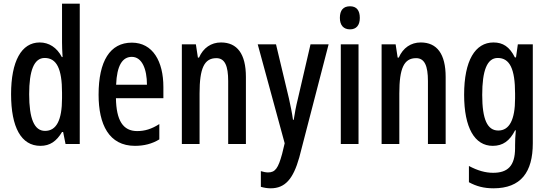

<svg xmlns="http://www.w3.org/2000/svg" viewBox="-20 -780 2967 1040"><path d="M199 10C251 10 286 -15 316 -65H322L335 0H412V-760H316V-550C316 -529 317 -504 319 -471H315C288 -523 245 -550 195 -550C96 -550 40 -448 40 -270C40 -90 95 10 199 10ZM224 -71C165 -71 138 -138 138 -270C138 -397 164 -466 222 -466C287 -466 316 -407 316 -278V-248C316 -128 285 -71 224 -71Z M694 -549C576 -549 514 -449 514 -267C514 -106 570 10 711 10C760 10 804 -1 843 -25V-108C801 -81 764 -70 723 -70C646 -70 610 -128 608 -248H865V-309C865 -447 808 -549 694 -549ZM694 -472C749 -472 776 -406 776 -321H609C613 -425 643 -472 694 -472Z M1177 -550C1124 -550 1081 -521 1058 -468H1052L1041 -540H965V0H1061V-274C1061 -410 1086 -465 1152 -465C1198 -465 1216 -423 1216 -341V0H1312V-363C1312 -488 1265 -550 1177 -550Z M1376 -540 1522 -4 1508 54C1487 131 1471 154 1432 154C1420 154 1406 151 1393 147V232C1411 237 1428 240 1446 240C1524 240 1568 190 1601 73L1760 -540H1662L1594 -247C1583 -203 1576 -165 1571 -131H1567C1562 -169 1553 -210 1545 -247L1475 -540Z M1876 -746C1839 -746 1821 -724 1821 -683C1821 -643 1841 -621 1876 -621C1910 -621 1929 -643 1929 -683C1929 -723 1912 -746 1876 -746ZM1922 -540H1826V0H1922Z M2259 -550C2206 -550 2163 -521 2140 -468H2134L2123 -540H2047V0H2143V-274C2143 -410 2168 -465 2234 -465C2280 -465 2298 -423 2298 -341V0H2394V-363C2394 -488 2347 -550 2259 -550Z M2653 -550C2554 -550 2494 -452 2494 -267C2494 -88 2551 10 2649 10C2704 10 2741 -17 2770 -74H2774C2771 -44 2770 -14 2770 8V22C2770 120 2729 156 2651 156C2609 156 2567 144 2520 119V207C2560 229 2601 240 2653 240C2802 240 2866 152 2866 -4V-540H2785L2775 -469H2769C2740 -527 2704 -550 2653 -550ZM2676 -466C2741 -466 2770 -407 2770 -273V-247C2770 -131 2739 -73 2679 -73C2620 -73 2592 -133 2592 -266C2592 -397 2618 -466 2676 -466Z"/></svg>

Font: Noto Sans Devanagari ExtraCondensed Medium
Style: Regular
Weight: 500
Width: 2
Designer: Jelle Bosma - Monotype Design Team
Foundry: Monotype Imaging Inc.
Version: Version 2.004